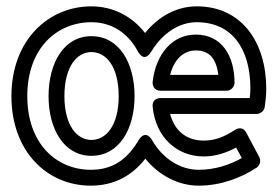

<svg xmlns="http://www.w3.org/2000/svg" viewBox="-20 -548 870 605"><path d="M133 -245C133 -142 181 -57 268 -57C356 -57 404 -142 404 -245C404 -349 356 -434 268 -434C181 -434 133 -349 133 -245ZM183 -245C183 -339 223 -384 268 -384C314 -384 354 -339 354 -245C354 -152 314 -107 268 -107C223 -107 183 -152 183 -245ZM66 -245C66 -397 160 -478 268 -478C330 -478 382 -446 414 -387C414 -387 433 -346 457 -386C493 -445 546 -478 600 -478C709 -478 769 -397 769 -268C769 -258 768 -248 767 -239H486C475 -239 459 -233 461 -212C470 -116 537 -55 622 -55C660 -55 694 -67 724 -83L742 -50C701 -27 655 -13 606 -13C549 -13 494 -47 460 -105C460 -105 440 -145 416 -105C379 -43 333 -13 266 -13C159 -13 66 -94 66 -245ZM16 -245C16 -70 129 37 266 37C338 37 395 7 438 -48C480 4 541 37 606 37C675 37 739 13 789 -20C799 -27 803 -41 797 -53L756 -130C747 -148 730 -145 721 -139C687 -117 658 -105 622 -105C570 -105 531 -133 516 -189H789C800 -189 812 -198 814 -210C816 -223 819 -244 819 -268C819 -413 743 -528 600 -528C537 -528 480 -497 437 -444C397 -496 337 -528 268 -528C132 -528 16 -421 16 -245ZM486 -262H694C709 -262 719 -276 719 -287C719 -373 678 -439 597 -439C524 -439 471 -379 461 -290C460 -280 465 -262 486 -262ZM516 -312C530 -365 561 -389 597 -389C637 -389 661 -367 668 -312Z"/></svg>

Font: Falling Sky
Style: Ou
Weight: 400
Designer: Paul D. Hunt
Foundry: Adobe Systems Incorporated
Version: Version 1.02